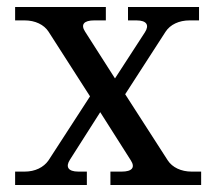

<svg xmlns="http://www.w3.org/2000/svg" viewBox="-20 -526 614 546"><path d="M23 -468H50C80 -468 105 -456 118 -436L236 -252L118 -70C104 -50 80 -38 50 -38H23V0H227V-38H203C173 -38 166 -52 179 -72L265 -207L352 -70C365 -50 356 -38 326 -38H294V0H552V-38H525C495 -38 470 -50 457 -70L336 -258L451 -436C464 -456 489 -468 519 -468H546V-506H344V-468H368C398 -468 405 -454 392 -434L307 -303L222 -436C209 -456 218 -468 248 -468H281V-506H23Z"/></svg>

Font: LT Superior Serif Medium
Style: Regular
Weight: 500
Designer: Daniel Lyons
Foundry: LyonsType
Version: Version 2.120;FEAKit 1.0